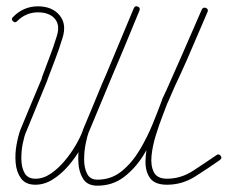

<svg xmlns="http://www.w3.org/2000/svg" viewBox="-20 -575 720 607"><path d="M34 -508Q28 -501 21 -508Q14 -514 21 -521Q54 -555 100 -555Q145 -555 168.5 -526.5Q192 -498 177 -453Q167 -420 154.5 -387.5Q142 -355 130 -323Q130 -323 130 -322Q130 -322 130 -322Q113 -281 96.5 -240.5Q80 -200 63 -159Q57 -146 52 -121.5Q47 -97 47.5 -71Q48 -45 58 -27.5Q68 -10 92 -10Q117 -10 140.5 -26Q164 -42 184.5 -66.5Q205 -91 220 -117Q235 -143 242 -163Q242 -163 242 -163Q242 -164 242 -164Q257 -200 272.5 -237Q288 -274 303 -311Q303 -311 303 -311Q303 -311 303 -311Q330 -370 354.5 -429.5Q379 -489 403 -549Q403 -549 403 -549Q403 -549 403 -549Q407 -558 416 -554Q424 -551 421 -542Q396 -482 371.5 -422Q347 -362 320 -303Q320 -303 320 -303Q320 -303 320 -303Q305 -267 290 -230Q275 -193 260 -156Q260 -156 260 -157Q260 -157 260 -157Q251 -133 234.5 -104.5Q218 -76 195.5 -50Q173 -24 146.5 -7.5Q120 9 92 9Q61 9 46.5 -11Q32 -31 29.5 -60Q27 -89 32.5 -118.5Q38 -148 45 -166Q62 -207 79 -248Q96 -289 113 -329Q113 -329 112 -329Q112 -329 112 -329Q124 -362 136.5 -394Q149 -426 159 -459Q171 -495 153.5 -515.5Q136 -536 100 -536Q62 -536 34 -508Q34 -508 34 -508Q34 -508 34 -508ZM403 -549Q407 -558 416 -554Q424 -551 421 -542Q381 -446 341 -350Q301 -254 261 -158Q261 -158 261 -159Q261 -159 261 -159Q256 -146 251 -121.5Q246 -97 246 -70.5Q246 -44 255.5 -25.5Q265 -7 288 -7Q332 -7 365 -34Q398 -61 422 -101.5Q446 -142 463.5 -185Q481 -228 493 -261Q493 -261 493 -262Q493 -262 493 -262Q503 -283 512.5 -303.5Q522 -324 531 -345Q554 -395 575.5 -445Q597 -495 618 -545Q622 -553 631 -550Q639 -546 636 -537Q614 -487 593 -437Q572 -387 549 -337Q539 -316 529.5 -295.5Q520 -275 510 -254Q510 -254 511 -255Q511 -255 511 -255Q497 -218 478.5 -172.5Q460 -127 434 -85Q408 -43 372 -15.5Q336 12 288 12Q257 12 243.5 -8.5Q230 -29 228 -58.5Q226 -88 231 -117.5Q236 -147 243 -165Q243 -165 243 -165Q243 -166 243 -166Q283 -262 323 -357.5Q363 -453 403 -549Q403 -549 403 -549Q403 -549 403 -549ZM631 -550Q640 -546 636 -537Q604 -465 572.5 -393.5Q541 -322 510 -250Q510 -250 510 -250Q510 -251 510 -251Q505 -237 494 -209Q483 -181 472.5 -147Q462 -113 459 -82Q456 -51 466.5 -30.5Q477 -10 508 -10Q552 -10 591 -35.5Q630 -61 665 -85Q665 -85 665 -85Q665 -85 665 -85Q672 -90 678 -82Q683 -75 675 -69Q638 -43 597 -17Q556 9 508 9Q469 9 454 -12.5Q439 -34 440 -67.5Q441 -101 451 -138Q461 -175 473.5 -207Q486 -239 492 -257Q492 -257 492 -258Q492 -258 492 -258Q524 -330 555.5 -401.5Q587 -473 618 -545Q622 -553 631 -550Z"/></svg>

Font: FRB American Cursive Guidelines Arrows Extralight
Style: Italic
Weight: 200
Italic angle: -25°
Version: Version 2.0;Modular Font Editor K font №1